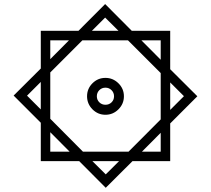

<svg xmlns="http://www.w3.org/2000/svg" viewBox="-20 -755 1030 938"><path d="M225.6 -109.1 320 -14.2H225.6ZM366.9 32.2 496.6 162.4 627.3 32.2H811.5V-152L944.1 -284.7L811.5 -416.8V-604.5H623.8L493.7 -735.2L363.4 -604.5H179.3V-420.3L46.6 -288.1L179.3 -155.4V32.2ZM673.6 -14.2 765.1 -106.2V-14.2ZM765.1 -463.2 670.7 -558.1H765.1ZM225.6 -466.1V-558.1H317.1ZM225.6 -401.1 382.6 -558.1H605.1L765.1 -398.1V-171.7L608.1 -14.2H385.1L225.6 -174.7ZM429 -604.5 493.7 -669.1 558.8 -604.5ZM179.2 -354.7V-220.5L112.1 -287.6ZM811.5 -352.2 878.6 -285.2 811.5 -218.1ZM561.7 32.2 496.6 96.9 431.4 32.2ZM453.1 -284.7Q453.1 -302.3 465.2 -314.5Q477.3 -326.7 495.1 -326.7Q512.8 -326.7 524.9 -314.5Q537.1 -302.3 537.1 -284.6Q537.1 -266.9 525 -255Q512.9 -243.2 495.2 -243.2Q477.5 -243.2 465.3 -255.1Q453.1 -267 453.1 -284.7ZM405.3 -284.7Q405.3 -247.8 431.7 -221Q458.2 -194.3 495.1 -194.3Q532.1 -194.3 558.8 -221Q585.4 -247.7 585.4 -284.6Q585.4 -321.6 558.7 -348Q532 -374.5 495.1 -374.5Q458.1 -374.5 431.7 -348.1Q405.3 -321.7 405.3 -284.7Z"/></svg>

Font: Vazirmatn
Style: Regular
Weight: 400
Designer: Saber Rastikerdar
Foundry: Saber Rastikerdar
Version: Version 33.003;September 2, 2022;FontCreator 14.0.0.2862 64-